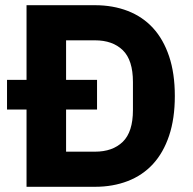

<svg xmlns="http://www.w3.org/2000/svg" viewBox="-20 -718 742 738"><path d="M82 -297H7V-411H82V-698H345Q414 -698 471 -676Q528 -654 568 -610.5Q608 -567 630 -501.5Q652 -436 652 -349Q652 -262 630 -196.5Q608 -131 568 -87.5Q528 -44 471 -22Q414 0 345 0H82ZM345 -135Q413 -135 452 -173Q491 -211 491 -295V-403Q491 -487 452 -525Q413 -563 345 -563H234V-411H353V-297H234V-135Z"/></svg>

Font: IBM Plex Thai
Style: Bold
Weight: 700
Designer: Mike Abbink, Paul van der Laan, Pieter van Rosmalen, Ben Mitchell, Mark Frömberg
Foundry: Bold Monday
Version: Version 1.0